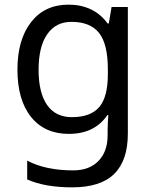

<svg xmlns="http://www.w3.org/2000/svg" viewBox="-20 -566 655 826"><path d="M275 -546Q328 -546 370.5 -526Q413 -506 443 -465H448L460 -536H530V9Q530 124 471.5 182Q413 240 290 240Q232 240 183.5 231.5Q135 223 97 206V125Q176 167 295 167Q364 167 403.5 126.5Q443 86 443 16V-5Q443 -17 444 -39.5Q445 -62 446 -71H442Q414 -30 372.5 -10Q331 10 276 10Q172 10 113.5 -63Q55 -136 55 -267Q55 -395 113.5 -470.5Q172 -546 275 -546ZM287 -472Q220 -472 183 -418.5Q146 -365 146 -266Q146 -167 182.5 -114.5Q219 -62 289 -62Q370 -62 407 -105.5Q444 -149 444 -246V-267Q444 -377 406 -424.5Q368 -472 287 -472Z"/></svg>

Font: Noto Naskh Arabic
Style: Regular
Weight: 400
Designer: Monotype Design Team, David Williams, Mohamad Dakak and Nizar Qandah
Foundry: Monotype Imaging Inc.
Version: Version 2.013